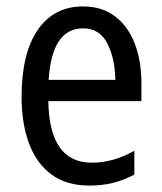

<svg xmlns="http://www.w3.org/2000/svg" viewBox="-20 -566 502 596"><path d="M238 -546Q297 -546 337.5 -515Q378 -484 398.5 -430Q419 -376 419 -308V-252H130Q133 -61 265 -61Q332 -61 397 -98V-24Q365 -7 331.5 1.5Q298 10 257 10Q186 10 139.5 -24.5Q93 -59 70 -121Q47 -183 47 -265Q47 -400 97 -473Q147 -546 238 -546ZM238 -478Q141 -478 131 -318H338Q337 -385 313 -431.5Q289 -478 238 -478Z"/></svg>

Font: Noto Sans Thai Looped Condensed
Style: Regular
Weight: 400
Width: 3
Designer: Sasikarn Vongin, Ben Mitchell
Foundry: The Fontpad Ltd
Version: Version 1.001; ttfautohint (v1.8.4.7-5d5b)